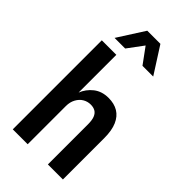

<svg xmlns="http://www.w3.org/2000/svg" viewBox="-279 -999 1075 1075"><g transform="rotate(45 258.5 -461.5)"><path d="M61 0V-705H176V-404H175Q192 -448 228 -476Q264 -504 316 -504Q361 -504 392.5 -485Q424 -466 441 -427Q458 -388 458 -327V0H339V-318Q339 -351 331 -370.5Q323 -390 308 -398.5Q293 -407 272 -407Q247 -407 226 -394.5Q205 -382 192 -358Q179 -334 179 -303V0ZM102 -765 203 -923H307L408 -765H323L255 -858L186 -765Z"/></g></svg>

Font: Nunito Sans 10pt Condensed
Style: Bold
Weight: 700
Width: 3
Designer: Vernon Adams
Foundry: Vernon Adams
Version: Version 3.101;gftools[0.9.27]